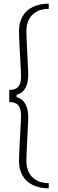

<svg xmlns="http://www.w3.org/2000/svg" viewBox="-20 -820 314 1040"><path d="M244 200Q195 200 158.8 182.8Q122.5 165.5 102.8 132.5Q83 99.5 83 52Q83 39 84 12.2Q85 -14.5 86.8 -46.8Q88.5 -79 90.2 -110Q92 -141 93 -163.8Q94 -186.5 94 -193Q94 -233.5 78 -250.2Q62 -267 37 -267H30V-333H37Q62 -333 78 -349.5Q94 -366 94 -407Q94 -413.5 93 -436Q92 -458.5 90.2 -489.2Q88.5 -520 86.8 -552.5Q85 -585 84 -611.8Q83 -638.5 83 -652Q83 -699.5 102.8 -732.5Q122.5 -765.5 158.8 -782.8Q195 -800 244 -800V-772Q206.5 -772 179.2 -757.5Q152 -743 137.5 -716Q123 -689 123 -652Q123 -639.5 124 -614Q125 -588.5 126.5 -557.5Q128 -526.5 129.5 -496.5Q131 -466.5 132 -444Q133 -421.5 133 -414Q133 -370 116.5 -341.5Q100 -313 70 -307V-293Q100 -287 116.5 -258.2Q133 -229.5 133 -186Q133 -178.5 132 -156Q131 -133.5 129.5 -103.5Q128 -73.5 126.5 -42.5Q125 -11.5 124 14Q123 39.5 123 52Q123 89 137.5 116Q152 143 179.2 157.5Q206.5 172 244 172Z"/></svg>

Font: Big Shoulders Stencil Text Thin
Style: Regular
Weight: 100
Designer: Patric King
Foundry: XO Type Co
Version: Version 2.001